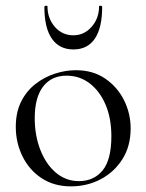

<svg xmlns="http://www.w3.org/2000/svg" viewBox="-20 -648 519 681"><path d="M231.4 13Q171.6 13 127.6 -16Q83.6 -45 59.8 -93.5Q36 -142 36 -198Q36 -250 55.2 -288Q74.4 -326 106.2 -350.5Q138 -375 175.4 -387Q212.8 -399 249.2 -399Q310 -399 353.5 -369Q397 -339 420.2 -292Q443.4 -245 443.4 -192.8Q443.4 -129.4 414.1 -83.3Q384.8 -37.2 336.8 -12.1Q288.8 13 231.4 13ZM259.8 -5.6Q312.6 -5.6 343.8 -43.4Q375 -81.2 375 -165Q375 -228.4 354.5 -276.6Q334 -324.8 298.2 -352.2Q262.4 -379.6 216 -379.6Q162.6 -379.6 132.9 -341Q103.2 -302.4 103.2 -228.6Q103.2 -167.8 123 -116.7Q142.8 -65.6 178.2 -35.6Q213.6 -5.6 259.8 -5.6ZM137.4 -623.4Q137.4 -627.2 142.9 -627.6Q148.4 -628 148.4 -626Q148.4 -583 174.4 -552.9Q200.4 -522.8 240.4 -522.8Q278.4 -522.8 304.9 -552.9Q331.4 -583 331.4 -626Q331.4 -628 336.9 -627.6Q342.4 -627.2 342.4 -623.4Q342.4 -549.2 316.4 -510.9Q290.4 -472.6 240.4 -472.6Q190.4 -472.6 163.9 -510.9Q137.4 -549.2 137.4 -623.4Z"/></svg>

Font: Cormorant Infant Light
Style: Regular
Weight: 300
Designer: Christian Thalmann (Catharsis Fonts)
Foundry: Catharsis Fonts
Version: Version 4.001